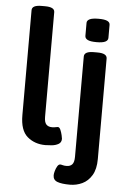

<svg xmlns="http://www.w3.org/2000/svg" viewBox="-63 -798 698 1055"><g transform="rotate(5 286.5 -270.5)"><path d="M210 7Q151 7 110.5 -27.5Q70 -62 70 -146V-725Q70 -753 123 -753H142Q195 -753 195 -725V-148Q195 -118 206 -106Q217 -94 238 -94Q250 -94 257.5 -96Q265 -98 270 -98Q279 -98 285 -84Q291 -70 294.5 -54.5Q298 -39 298 -35Q298 -15 282 -6Q266 3 245 5Q224 7 210 7ZM441 -581Q407 -581 392 -588.5Q377 -596 377 -610V-682Q377 -695 392 -702.5Q407 -710 441 -710Q474 -710 489 -703Q504 -696 504 -682V-610Q504 -596 489 -588.5Q474 -581 441 -581ZM363 212Q318 212 294 203Q270 194 270 168Q270 159 274 144.5Q278 130 285 118Q292 106 301 106Q306 106 314.5 108.5Q323 111 336 111Q356 111 367 99Q378 87 378 57V-496Q378 -525 431 -525H451Q504 -525 504 -496V58Q504 114 483.5 148Q463 182 431 197Q399 212 363 212Z"/></g></svg>

Font: Asap SemiBold
Style: Regular
Weight: 600
Designer: Pablo Cosgaya
Foundry: Omnibus-Type
Version: Version 3.001; ttfautohint (v1.8.3)